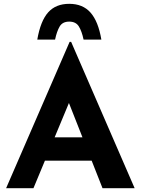

<svg xmlns="http://www.w3.org/2000/svg" viewBox="-20 -984 736 1004"><path d="M12 0 344 -765H352L684 0H516L304 -538L409 -610L155 0ZM239 -266H460L511 -144H194ZM342 -964Q413 -964 453.5 -918Q494 -872 510 -777H417Q408 -820 392.5 -845.5Q377 -871 342 -871Q307 -871 292 -845.5Q277 -820 268 -777H175Q192 -875 232 -919.5Q272 -964 342 -964Z"/></svg>

Font: Reem Kufi Fun
Style: Bold
Weight: 700
Designer: Khaled Hosny
Version: Version 1.005